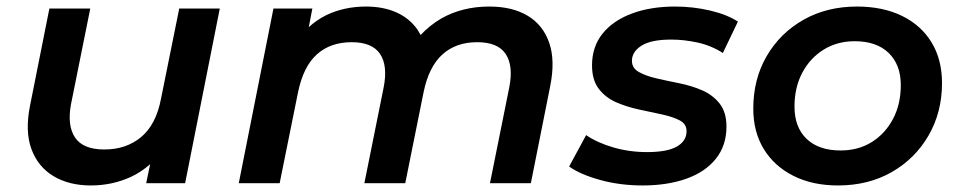

<svg xmlns="http://www.w3.org/2000/svg" viewBox="-20 -560 2934 587"><path d="M258 7Q191 7 143.5 -21.5Q96 -50 76 -104.5Q56 -159 72 -238L131 -534H256L197 -241Q185 -176 209.5 -139.5Q234 -103 299 -103Q366 -103 411.5 -141Q457 -179 472 -257L528 -534H652L546 0H427L439 -58Q413 -35 382 -20Q324 7 258 7Z M1476 -540Q1546 -540 1593 -512Q1640 -484 1659 -429.5Q1678 -375 1662 -296L1603 0H1478L1537 -293Q1550 -359 1526 -395Q1502 -431 1439 -431Q1374 -431 1332.5 -393.5Q1291 -356 1275 -278L1219 0H1094L1153 -293Q1166 -359 1142 -395Q1118 -431 1055 -431Q990 -431 948.5 -393.5Q907 -356 891 -277L835 0H710L816 -534H935L924 -477Q948 -499 978 -514Q1033 -540 1099 -540Q1151 -540 1191 -522.5Q1231 -505 1256 -470Q1261 -461 1266 -453Q1294 -483 1330 -504Q1394 -540 1476 -540Z M1945 7Q1875 7 1814 -10Q1753 -27 1720 -51L1772 -147Q1805 -124 1854.5 -109.5Q1904 -95 1958 -95Q2020 -95 2049.5 -112Q2079 -129 2079 -159Q2079 -181 2058 -192Q2037 -203 2004.5 -210Q1972 -217 1934.5 -225Q1897 -233 1864.5 -247Q1832 -261 1811 -288Q1790 -315 1790 -360Q1790 -417 1822 -457Q1854 -497 1911.5 -518.5Q1969 -540 2044 -540Q2098 -540 2150 -528Q2202 -516 2236 -494L2190 -398Q2154 -421 2112.5 -430Q2071 -439 2032 -439Q1971 -439 1941.5 -420.5Q1912 -402 1912 -374Q1912 -352 1933 -340Q1954 -328 1986.5 -320.5Q2019 -313 2056.5 -305.5Q2094 -298 2126.5 -284Q2159 -270 2180 -243.5Q2201 -217 2201 -173Q2201 -115 2168.5 -74.5Q2136 -34 2078 -13.5Q2020 7 1945 7Z M2542 7Q2464 7 2405.5 -22.5Q2347 -52 2315 -104.5Q2283 -157 2283 -228Q2283 -318 2324 -388.5Q2365 -459 2436.5 -499.5Q2508 -540 2600 -540Q2679 -540 2737.5 -511.5Q2796 -483 2828 -430.5Q2860 -378 2860 -306Q2860 -217 2819 -146Q2778 -75 2706.5 -34Q2635 7 2542 7ZM2550 -100Q2604 -100 2645 -125.5Q2686 -151 2710 -196Q2734 -241 2734 -300Q2734 -362 2697 -398Q2660 -434 2593 -434Q2540 -434 2498.5 -408.5Q2457 -383 2433 -338Q2409 -293 2409 -234Q2409 -171 2446 -135.5Q2483 -100 2550 -100Z"/></svg>

Font: Montserrat Thin SemiBold
Style: Italic
Weight: 600
Italic angle: -11.3°
Version: Version 9.000